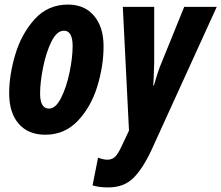

<svg xmlns="http://www.w3.org/2000/svg" viewBox="-20 -578 966 838"><path d="M20 -171Q20 -251 47 -341Q74 -431 131.5 -494.5Q189 -558 277 -558Q349 -558 390.5 -509Q432 -460 432 -376Q432 -290 404.5 -200.5Q377 -111 319.5 -50.5Q262 10 178 10Q103 10 61.5 -38Q20 -86 20 -171ZM297 -377Q297 -444 259 -444Q228 -444 204.5 -396.5Q181 -349 168 -283.5Q155 -218 155 -170Q155 -104 194 -104Q223 -104 246.5 -150.5Q270 -197 283.5 -262Q297 -327 297 -377ZM384 231 408 110Q430 119 449 119Q470 119 483 105.5Q496 92 510 62L543 -8L516 -548H653V-305Q651 -235 649 -205H652Q671 -273 685 -304L784 -548H926L642 75Q604 157 562.5 198.5Q521 240 452 240Q411 240 384 231Z"/></svg>

Font: Noto Sans Display Ex Bold Cond
Style: Italic
Weight: 800
Width: 3
Italic angle: -12°
Designer: Monotype Design team
Foundry: Monotype Imaging Inc.
Version: Version 1.000